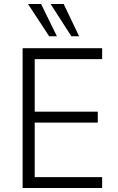

<svg xmlns="http://www.w3.org/2000/svg" viewBox="-20 -948 596 968"><path d="M94 0V-705H495V-650H155V-385H473V-330H155V-55H495V0ZM340 -765 235 -928H301L379 -765ZM228 -765 121 -928H187L267 -765Z"/></svg>

Font: Nunito Sans 10pt SemiCondensed Light
Style: Regular
Weight: 300
Width: 4
Designer: Vernon Adams
Foundry: Vernon Adams
Version: Version 3.101;gftools[0.9.27]